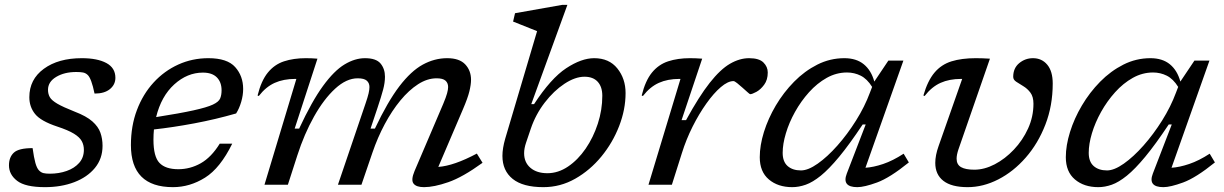

<svg xmlns="http://www.w3.org/2000/svg" viewBox="-20 -762 5051 792"><path d="M114.5 -151Q120 -111 126 -89.8Q132 -68.5 140.5 -59.5Q149 -50.5 159 -48Q169 -45.5 185.5 -45.5Q223 -45.5 255 -56.8Q287 -68 306.5 -90Q326 -112 326 -144Q326 -164 317.2 -180Q308.5 -196 285 -210.5Q261.5 -225 216 -240Q148 -262.5 124.5 -292Q101 -321.5 101 -361Q101 -434.5 160.8 -478.2Q220.5 -522 317.5 -522Q381.5 -522 418.8 -502Q456 -482 456 -441Q456 -413 433.5 -394.5Q411 -376 370 -376Q357 -439 341.5 -453Q333 -461 322.2 -463Q311.5 -465 294.5 -465Q245.5 -465 211.8 -444.8Q178 -424.5 178 -391.5Q178 -374.5 185.5 -361.2Q193 -348 216.5 -334.2Q240 -320.5 288 -301.5Q336.5 -283 361 -261.2Q385.5 -239.5 394.2 -214.5Q403 -189.5 403 -160.5Q403 -107.5 371.5 -69.2Q340 -31 286.2 -10.5Q232.5 10 165.5 10Q84.5 10 50.8 -16Q17 -42 17 -80Q17 -113.5 37 -132.2Q57 -151 114.5 -151Z M938 -169.5Q888.5 -68.5 825.8 -29.2Q763 10 693.5 10Q520 10 520 -163.5Q520 -242.5 544.8 -308Q569.5 -373.5 613.5 -421.5Q657.5 -469.5 715.5 -495.8Q773.5 -522 839.5 -522Q917.5 -522 950.2 -485.2Q983 -448.5 983 -395Q983 -369 975 -341.8Q967 -314.5 954 -294Q869 -269.5 780.8 -253Q692.5 -236.5 615 -228Q613 -207.5 613 -185.5Q613 -116 637.8 -90Q662.5 -64 715.5 -64Q764.5 -64 808 -88.5Q851.5 -113 886.5 -169.5ZM817 -462.5Q752.5 -462.5 698.8 -413.8Q645 -365 624 -279Q723 -294.5 778.2 -306.8Q833.5 -319 858 -330.5Q882.5 -342 888.2 -356Q894 -370 894 -389.5Q894 -423 874.5 -442.8Q855 -462.5 817 -462.5Z M1970.5 -90.5Q1888.5 -31 1829.2 -10.5Q1770 10 1729 10Q1697 10 1685.8 -4.8Q1674.5 -19.5 1690 -56.5L1808.5 -334Q1820 -361.5 1824.2 -377Q1828.5 -392.5 1828.5 -403Q1828.5 -419.5 1817.8 -429.2Q1807 -439 1781 -439Q1742.5 -439 1704.5 -414.5Q1666.5 -390 1631.5 -347.5Q1596.5 -305 1567 -249.8Q1537.5 -194.5 1516.5 -133L1471 0H1374L1487.5 -334Q1497 -361.5 1500.5 -377Q1504 -392.5 1504 -403Q1504 -419.5 1493 -429.2Q1482 -439 1455.5 -439Q1409 -439 1362.5 -396.2Q1316 -353.5 1275.5 -281.5Q1235 -209.5 1206.5 -121L1167.5 0H1071L1202.5 -436.5H1198Q1149.5 -436.5 1113.2 -420.2Q1077 -404 1047.5 -366L1042.5 -368Q1057.5 -429 1084.8 -462.5Q1112 -496 1151.5 -509Q1191 -522 1241.5 -522Q1266 -522 1289.5 -520L1195.5 -231.5H1214Q1266.5 -344.5 1312.5 -407.5Q1358.5 -470.5 1401.2 -496.2Q1444 -522 1485.5 -522Q1531.5 -522 1549.8 -500Q1568 -478 1568 -445.5Q1568 -421 1560.5 -392.8Q1553 -364.5 1537 -316.5L1508.5 -231.5H1526.5Q1579 -342.5 1627.2 -405.8Q1675.5 -469 1724 -495.5Q1772.5 -522 1824.5 -522Q1875 -522 1899 -496.5Q1923 -471 1923 -433Q1923 -413 1916.2 -385.2Q1909.5 -357.5 1889.5 -311L1788 -73.5Q1852 -78 1947 -128.5Z M2195.5 -633.5Q2186 -637.5 2168 -644.5Q2150 -651.5 2130.5 -659.5Q2111 -667.5 2096.5 -673L2104.5 -707.5L2299.5 -742H2320.5L2171.5 -332.5H2183Q2252.5 -439 2315.5 -480.5Q2378.5 -522 2431 -522Q2492.5 -522 2526.5 -479.8Q2560.5 -437.5 2560.5 -378Q2560.5 -310.5 2534 -242Q2507.5 -173.5 2460.8 -116.5Q2414 -59.5 2352.8 -24.8Q2291.5 10 2221.5 10Q2137 10 2094.8 -24Q2052.5 -58 2052.5 -119Q2052.5 -150 2064 -190ZM2150 -173.5Q2142 -150 2142 -130Q2142 -92 2168 -69.8Q2194 -47.5 2238 -47.5Q2282.5 -47.5 2323.2 -75Q2364 -102.5 2395.8 -148.8Q2427.5 -195 2446 -251.8Q2464.5 -308.5 2464.5 -367Q2464.5 -404 2445.5 -424.8Q2426.5 -445.5 2391 -445.5Q2352.5 -445.5 2308.5 -416.5Q2264.5 -387.5 2227 -338.8Q2189.5 -290 2169.5 -231Z M2787 -436.5H2782.5Q2734 -436.5 2697.8 -420.2Q2661.5 -404 2632 -366L2627 -368Q2642 -429 2669.2 -462.5Q2696.5 -496 2736 -509Q2775.5 -522 2826 -522Q2838 -522 2850.8 -521.5Q2863.5 -521 2876.5 -520L2791.5 -266.5H2810Q2863.5 -364.5 2907.5 -420.2Q2951.5 -476 2991.2 -499Q3031 -522 3070 -522Q3111.5 -522 3129.2 -504.2Q3147 -486.5 3147 -463Q3147 -432.5 3132.2 -412.5Q3117.5 -392.5 3100 -383Q3082.5 -373.5 3074.5 -373.5Q3072.5 -373.5 3063.2 -382Q3054 -390.5 3042.5 -400.5Q3031.5 -410.5 3020.8 -419Q3010 -427.5 3005.5 -427.5Q2982.5 -427.5 2953.2 -402.5Q2924 -377.5 2893.8 -335Q2863.5 -292.5 2837 -239.8Q2810.5 -187 2793 -131L2751.5 0H2655Z M3473 -46 3551 -248.5H3538.5Q3484 -166.5 3441.8 -115.5Q3399.5 -64.5 3365.8 -37.2Q3332 -10 3303.5 0Q3275 10 3248 10Q3189 10 3151.5 -21.8Q3114 -53.5 3114 -113.5Q3114 -162 3131.2 -217.5Q3148.5 -273 3180.2 -326.8Q3212 -380.5 3255.5 -424.8Q3299 -469 3351.5 -495.5Q3404 -522 3463 -522Q3512.5 -522 3543.2 -496.8Q3574 -471.5 3586.5 -425.5L3644.5 -512H3706.5L3550 -70Q3582.5 -72 3622.8 -85.5Q3663 -99 3707.5 -128L3729 -92Q3650.5 -28.5 3597.8 -9.2Q3545 10 3516.5 10Q3451.5 10 3473 -46ZM3208.5 -131.5Q3208.5 -95 3229 -77Q3249.5 -59 3284 -59Q3313.5 -59 3353.2 -87Q3393 -115 3434.2 -161.5Q3475.5 -208 3511.2 -265Q3547 -322 3568.5 -380L3577.5 -403.5Q3557 -436.5 3530.5 -449.8Q3504 -463 3474 -463Q3430 -463 3390.2 -440.8Q3350.5 -418.5 3317.2 -381.5Q3284 -344.5 3259.5 -300.5Q3235 -256.5 3221.8 -212.2Q3208.5 -168 3208.5 -131.5Z M4322.5 -417.5Q4322.5 -326 4292.2 -248Q4262 -170 4211.2 -112Q4160.5 -54 4098 -22Q4035.5 10 3971.5 10Q3905 10 3871.5 -16Q3838 -42 3838 -90Q3838 -121 3851.5 -159L3949 -436.5H3944.5Q3896 -436.5 3859.8 -420.2Q3823.5 -404 3794 -366L3789 -368Q3806.5 -429 3834.8 -462.5Q3863 -496 3905 -509Q3947 -522 4005 -522Q4019 -522 4033.5 -521.5Q4048 -521 4063.5 -520L3933.5 -145.5Q3926 -123 3926 -107.5Q3926 -83 3944.5 -72.5Q3963 -62 3999 -62Q4040.5 -62 4083.2 -84.2Q4126 -106.5 4162.2 -144.8Q4198.5 -183 4220.8 -231.8Q4243 -280.5 4243 -334Q4243 -363 4230.5 -379.8Q4218 -396.5 4201.2 -406.5Q4184.5 -416.5 4172 -424.8Q4159.5 -433 4159.5 -445Q4159.5 -481 4184.2 -501.5Q4209 -522 4241 -522Q4277.5 -522 4300 -495Q4322.5 -468 4322.5 -417.5Z M4735.5 -46 4813.5 -248.5H4801Q4746.5 -166.5 4704.2 -115.5Q4662 -64.5 4628.2 -37.2Q4594.5 -10 4566 0Q4537.5 10 4510.5 10Q4451.5 10 4414 -21.8Q4376.5 -53.5 4376.5 -113.5Q4376.5 -162 4393.8 -217.5Q4411 -273 4442.8 -326.8Q4474.5 -380.5 4518 -424.8Q4561.5 -469 4614 -495.5Q4666.5 -522 4725.5 -522Q4775 -522 4805.8 -496.8Q4836.5 -471.5 4849 -425.5L4907 -512H4969L4812.5 -70Q4845 -72 4885.2 -85.5Q4925.5 -99 4970 -128L4991.5 -92Q4913 -28.5 4860.2 -9.2Q4807.5 10 4779 10Q4714 10 4735.5 -46ZM4471 -131.5Q4471 -95 4491.5 -77Q4512 -59 4546.5 -59Q4576 -59 4615.8 -87Q4655.5 -115 4696.8 -161.5Q4738 -208 4773.8 -265Q4809.5 -322 4831 -380L4840 -403.5Q4819.5 -436.5 4793 -449.8Q4766.5 -463 4736.5 -463Q4692.5 -463 4652.8 -440.8Q4613 -418.5 4579.8 -381.5Q4546.5 -344.5 4522 -300.5Q4497.5 -256.5 4484.2 -212.2Q4471 -168 4471 -131.5Z"/></svg>

Font: Newsreader Caption
Style: Italic
Weight: 400
Italic angle: -17°
Designer: Hugues Gentile
Foundry: Production Type
Version: Version 1.001